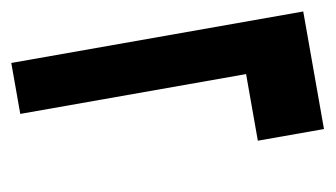

<svg xmlns="http://www.w3.org/2000/svg" viewBox="-47 -511 675 386"><g transform="rotate(-10 290.0 -318.0)"><path d="M453 -198V-334H-8V-438H588V-198Z"/></g></svg>

Font: DM Sans 17pt
Style: Bold
Weight: 700
Version: Version 4.004;gftools[0.9.30]